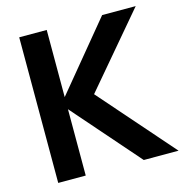

<svg xmlns="http://www.w3.org/2000/svg" viewBox="-106 -818 878 917"><g transform="rotate(-15 332.5 -360.0)"><path d="M206 0V-328L493 0H665L345 -365L646 -720H480L206 -388V-720H70V0Z"/></g></svg>

Font: Manrope ExtraBold
Style: Regular
Weight: 800
Designer: Mikhail Sharanda
Foundry: Mikhail Sharanda
Version: Version 4.505